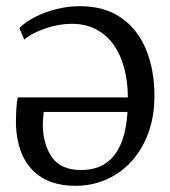

<svg xmlns="http://www.w3.org/2000/svg" viewBox="-20 -586 549 621"><path d="M238.5 -566Q317.5 -566 371.2 -529Q425 -492 452.2 -426.2Q479.5 -360.5 479.5 -275Q479.5 -210.5 460.2 -157.2Q441 -104 406.5 -65.5Q372 -27 325.2 -6Q278.5 15 223.5 15Q135 15 85.2 -35.8Q35.5 -86.5 31.5 -183Q31.5 -211.5 32.8 -233Q34 -254.5 37.5 -271H393.5Q393.5 -321.5 382 -365Q370.5 -408.5 347.8 -440.8Q325 -473 291 -491Q257 -509 212.5 -509Q170 -509 126 -493.8Q82 -478.5 58.5 -458L42.5 -495Q61.5 -514.5 93 -530.8Q124.5 -547 162.2 -556.5Q200 -566 238.5 -566ZM392.5 -224H121.5Q120.5 -217 119.8 -207.5Q119 -198 118.8 -190.2Q118.5 -182.5 118.5 -180Q119.5 -118.5 148.2 -77.2Q177 -36 243.5 -36Q273.5 -36 299.2 -46Q325 -56 344.8 -78Q364.5 -100 376.8 -136Q389 -172 392.5 -224Z"/></svg>

Font: Merriweather 7pt Light
Style: Regular
Weight: 300
Designer: Eben Sorkin
Foundry: Eben Sorkin
Version: Version 2.200;gftools[0.9.31]